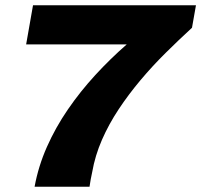

<svg xmlns="http://www.w3.org/2000/svg" viewBox="-20 -707 762 727"><path d="M111 0Q125 -77 157.5 -150.5Q190 -224 237 -292.5Q284 -361 341 -423Q398 -485 460 -539H79L105 -687H722L707 -602Q657 -556 607 -506.5Q557 -457 512 -403.5Q467 -350 429.5 -293.5Q392 -237 366 -177.5Q340 -118 329 -55Q326 -41 323.5 -28Q321 -15 319 0Z"/></svg>

Font: Archivo SemiExpanded ExtraBold
Style: Italic
Weight: 800
Width: 6
Italic angle: -10°
Designer: Hector Gatti
Foundry: Omnibus-Type
Version: Version 2.001